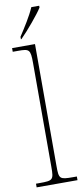

<svg xmlns="http://www.w3.org/2000/svg" viewBox="-105 -995 446 1032"><g transform="rotate(-10 118.5 -479.5)"><path d="M62 -812V-799H65C105 -839 168 -914 190 -949V-959H147C128 -914 92 -858 62 -812ZM7 0H230V-20H209C136 -20 132 -24 132 -94V-760H7V-740H37C97 -740 104 -736 104 -662V-94C104 -24 100 -20 27 -20H7Z"/></g></svg>

Font: Noto Serif Devanagari SemiCondensed Thin
Style: Regular
Weight: 100
Width: 4
Designer: Universal Thirst, Indian Type Foundry and the Monotype Design Team
Foundry: Monotype Imaging Inc.
Version: Version 2.004